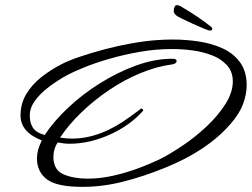

<svg xmlns="http://www.w3.org/2000/svg" viewBox="-20 -701 981 748"><path d="M301 27Q201 27 162.5 -2.5Q124 -32 124 -84Q124 -117 143 -154Q60 -186 60 -251Q60 -297 82 -334Q104 -371 140.5 -400Q177 -429 220 -451Q247 -465 291 -480Q335 -495 388 -509Q441 -523 495 -532.5Q549 -542 595 -545Q609 -546 623.5 -546.5Q638 -547 653 -547Q706 -547 757 -539Q808 -531 849.5 -511.5Q891 -492 916 -457Q941 -422 941 -369Q941 -334 927 -296Q913 -258 878 -218Q833 -166 769.5 -123.5Q706 -81 622 -47Q538 -13 458.5 7Q379 27 301 27ZM227 -22Q248 -13 272 -9Q296 -5 321 -5Q370 -5 421 -16.5Q472 -28 519 -45.5Q566 -63 601 -80Q643 -101 692.5 -134.5Q742 -168 786 -209.5Q830 -251 858.5 -296Q887 -341 887 -384Q887 -423 862.5 -448.5Q838 -474 807 -485Q771 -499 731 -504.5Q691 -510 650 -510Q587 -510 524.5 -499Q462 -488 406.5 -472Q351 -456 308 -438.5Q265 -421 241 -408Q203 -387 170 -362Q137 -337 116.5 -309Q96 -281 96 -251Q96 -222 108.5 -203Q121 -184 154 -175Q189 -228 244.5 -280.5Q300 -333 368.5 -376Q437 -419 509.5 -445.5Q582 -472 650 -472H653Q668 -472 668 -463Q668 -453 650 -450Q590 -442 527 -416Q464 -390 405.5 -350.5Q347 -311 297.5 -263.5Q248 -216 214 -165Q226 -163 237.5 -162Q249 -161 260 -161Q371 -161 485 -245Q511 -264 520.5 -271Q530 -278 529 -278Q538 -278 538 -270Q487 -213 413 -179Q331 -141 251 -141Q238 -141 227 -142.5Q216 -144 205 -146Q188 -122 188 -88Q188 -68 196.5 -50Q205 -32 227 -22ZM799 -582Q795 -581 775.5 -589Q756 -597 732 -608Q708 -619 689.5 -628Q671 -637 668 -640Q665 -642 661.5 -646Q658 -650 657 -656V-660Q657 -668 660 -674Q663 -680 667 -681Q671 -681 676 -680Q681 -679 688 -674Q720 -655 748.5 -636Q777 -617 802 -597Q805 -595 807 -590Q807 -582 799 -582Z"/></svg>

Font: Corinthia
Style: Bold
Weight: 700
Designer: Robert E. Leuschke
Foundry: Robert E. Leuschke
Version: Version 1.013; ttfautohint (v1.8.3)